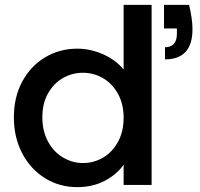

<svg xmlns="http://www.w3.org/2000/svg" viewBox="-20 -760 821 789"><path d="M298 -560Q352 -560 404.5 -536.5Q457 -513 488 -474V-740H603V0H488V-83Q460 -43 410.5 -17Q361 9 297 9Q225 9 165.5 -27.5Q106 -64 71.5 -129.5Q37 -195 37 -278Q37 -361 71.5 -425Q106 -489 165.5 -524.5Q225 -560 298 -560ZM771 -640Q771 -516 658 -516V-566Q707 -566 707 -622V-643H654V-740H757Q771 -682 771 -640ZM321 -461Q277 -461 239 -439.5Q201 -418 177.5 -376.5Q154 -335 154 -278Q154 -221 177.5 -178Q201 -135 239.5 -112.5Q278 -90 321 -90Q365 -90 403 -112Q441 -134 464.5 -176.5Q488 -219 488 -276Q488 -333 464.5 -375Q441 -417 403 -439Q365 -461 321 -461Z"/></svg>

Font: Poppins Medium A&M
Style: Regular
Weight: 500
Designer: Ninad Kale (Devanagari), Jonny Pinhorn (Latin)
Foundry: Indian Type Foundry
Version: 4.004